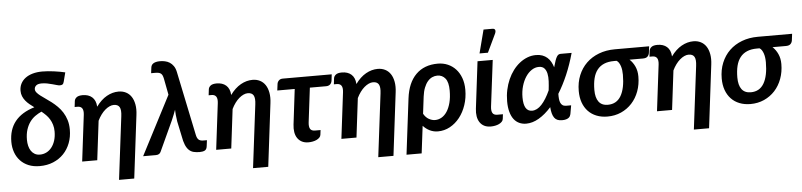

<svg xmlns="http://www.w3.org/2000/svg" viewBox="-50 -1045 6282 1503"><g transform="rotate(-5 3091.0 -294.0)"><path d="M234 -83Q261 -83 284.8 -94.8Q308.5 -106.5 326 -128.8Q343.5 -151 353.5 -182.5Q363.5 -214 363.5 -253.5Q363.5 -282.5 356.2 -306.5Q349 -330.5 337 -350.2Q325 -370 308.8 -386.2Q292.5 -402.5 274.5 -417Q248.5 -405.5 224.5 -388.5Q200.5 -371.5 182.2 -346.2Q164 -321 153 -286.8Q142 -252.5 142 -207.5Q142 -182 147.5 -159.5Q153 -137 164.2 -120Q175.5 -103 192.8 -93Q210 -83 234 -83ZM468.5 -635Q464.5 -619.5 457.2 -614.5Q450 -609.5 435.5 -609.5Q427.5 -609.5 412.8 -613.8Q398 -618 379 -623.2Q360 -628.5 338.5 -632.8Q317 -637 295.5 -637Q265 -637 251.5 -625Q238 -613 238 -596.5Q238 -582.5 248.5 -569.8Q259 -557 276.2 -543.8Q293.5 -530.5 315.5 -515.5Q337.5 -500.5 360.8 -482.8Q384 -465 406 -443.2Q428 -421.5 445.2 -394.2Q462.5 -367 473 -333.2Q483.5 -299.5 483.5 -257.5Q483.5 -200.5 465 -152.2Q446.5 -104 412.8 -68.8Q379 -33.5 331.2 -13.5Q283.5 6.5 224.5 6.5Q175.5 6.5 137.2 -9.2Q99 -25 72.8 -53Q46.5 -81 32.8 -119Q19 -157 19 -201.5Q19 -395 222 -456Q203 -470 185.5 -484.2Q168 -498.5 154.8 -515Q141.5 -531.5 133.5 -550.8Q125.5 -570 125.5 -594Q125.5 -624.5 138.2 -649.5Q151 -674.5 174.5 -692.2Q198 -710 232 -719.8Q266 -729.5 308 -729.5Q328.5 -729.5 352 -727.8Q375.5 -726 399.5 -722.8Q423.5 -719.5 446 -715.5Q468.5 -711.5 487 -707Z M542 -477Q544 -493.5 559 -505.5Q574 -517.5 607 -517.5Q629 -517.5 647.8 -511.5Q666.5 -505.5 680.5 -493.2Q694.5 -481 702.8 -462.2Q711 -443.5 712.5 -417.5Q750.5 -470 795.8 -495.5Q841 -521 889 -521Q921 -521 946.8 -508Q972.5 -495 989 -470.2Q1005.5 -445.5 1012.2 -409.2Q1019 -373 1013 -326.5L952.5 168H833L894 -326.5Q900.5 -376.5 888 -398.2Q875.5 -420 843 -420Q826.5 -420 809 -412Q791.5 -404 774.5 -389.5Q757.5 -375 742 -354Q726.5 -333 714 -307L676.5 0H558L602.5 -363.5Q606.5 -398 595.5 -414.2Q584.5 -430.5 559.5 -430.5H536.5Z M1545.5 -81.5 1539.5 -34.5Q1536.5 -9.5 1521.2 -1.8Q1506 6 1481.5 6Q1455 6 1434.2 1Q1413.5 -4 1397.5 -18.8Q1381.5 -33.5 1370 -60.5Q1358.5 -87.5 1351 -131.5L1326.5 -248Q1321.5 -279 1319.8 -301Q1318 -323 1317.5 -340.5Q1311 -322.5 1303 -302.2Q1295 -282 1285 -259L1176 -22.5Q1172 -13 1162.8 -6.5Q1153.5 0 1137 0H1037L1276.5 -462.5L1252 -590.5Q1249 -605 1244.8 -615Q1240.5 -625 1233.2 -631Q1226 -637 1215 -639.5Q1204 -642 1187.5 -642H1156L1161.5 -685.5Q1162.5 -694.5 1166.5 -702.5Q1170.5 -710.5 1179 -716.5Q1187.5 -722.5 1201 -726Q1214.5 -729.5 1234 -729.5Q1253 -729.5 1272.5 -725.2Q1292 -721 1308.8 -710.5Q1325.5 -700 1338.5 -681.5Q1351.5 -663 1357.5 -634.5L1462 -132Q1467 -106 1479 -93.8Q1491 -81.5 1518 -81.5Z M1595 -477Q1597 -493.5 1612 -505.5Q1627 -517.5 1660 -517.5Q1682 -517.5 1700.8 -511.5Q1719.5 -505.5 1733.5 -493.2Q1747.5 -481 1755.8 -462.2Q1764 -443.5 1765.5 -417.5Q1803.5 -470 1848.8 -495.5Q1894 -521 1942 -521Q1974 -521 1999.8 -508Q2025.5 -495 2042 -470.2Q2058.5 -445.5 2065.2 -409.2Q2072 -373 2066 -326.5L2005.5 168H1886L1947 -326.5Q1953.5 -376.5 1941 -398.2Q1928.5 -420 1896 -420Q1879.5 -420 1862 -412Q1844.5 -404 1827.5 -389.5Q1810.5 -375 1795 -354Q1779.5 -333 1767 -307L1729.5 0H1611L1655.5 -363.5Q1659.5 -398 1648.5 -414.2Q1637.5 -430.5 1612.5 -430.5H1589.5Z M2558 -463Q2555.5 -442.5 2543.5 -431.8Q2531.5 -421 2512 -421H2384L2351 -151.5Q2347 -117.5 2357 -100.2Q2367 -83 2395 -83H2438.5L2434 -46.5Q2432.5 -34 2423.2 -24.5Q2414 -15 2400.2 -8.5Q2386.5 -2 2369.8 1.2Q2353 4.5 2336.5 4.5Q2306 4.5 2284.5 -6.8Q2263 -18 2249.8 -37.8Q2236.5 -57.5 2232 -84.8Q2227.5 -112 2231.5 -144.5L2265 -421H2128L2134.5 -472Q2136.5 -487 2147.8 -498.5Q2159 -510 2179 -510H2563.5Z M2579 -477Q2581 -493.5 2596 -505.5Q2611 -517.5 2644 -517.5Q2666 -517.5 2684.8 -511.5Q2703.5 -505.5 2717.5 -493.2Q2731.5 -481 2739.8 -462.2Q2748 -443.5 2749.5 -417.5Q2787.5 -470 2832.8 -495.5Q2878 -521 2926 -521Q2958 -521 2983.8 -508Q3009.5 -495 3026 -470.2Q3042.5 -445.5 3049.2 -409.2Q3056 -373 3050 -326.5L2989.5 168H2870L2931 -326.5Q2937.5 -376.5 2925 -398.2Q2912.5 -420 2880 -420Q2863.5 -420 2846 -412Q2828.5 -404 2811.5 -389.5Q2794.5 -375 2779 -354Q2763.5 -333 2751 -307L2713.5 0H2595L2639.5 -363.5Q2643.5 -398 2632.5 -414.2Q2621.5 -430.5 2596.5 -430.5H2573.5Z M3249 -140Q3266 -110 3290.5 -96.5Q3315 -83 3339 -83Q3366 -83 3390.2 -97Q3414.5 -111 3432.8 -138.8Q3451 -166.5 3461.8 -207.8Q3472.5 -249 3472.5 -303Q3472.5 -368.5 3448.8 -398.2Q3425 -428 3386 -428Q3365 -428 3345.2 -419Q3325.5 -410 3309.5 -391Q3293.5 -372 3282 -343Q3270.5 -314 3265.5 -274.5ZM3146 -270Q3161 -392 3225.8 -456.5Q3290.5 -521 3397.5 -521Q3440 -521 3476 -505.5Q3512 -490 3538.5 -461.2Q3565 -432.5 3580 -391.2Q3595 -350 3595 -298.5Q3595 -235 3576.2 -179.2Q3557.5 -123.5 3524.8 -82Q3492 -40.5 3448 -16.5Q3404 7.5 3353.5 7.5Q3319 7.5 3289.5 -7Q3260 -21.5 3237.5 -46.5L3211 168H3092Z M3709.5 -512.5H3829L3784 -150Q3780 -116.5 3790 -99.2Q3800 -82 3828 -82H3871.5L3867 -45.5Q3865.5 -33 3856.2 -23.5Q3847 -14 3833.2 -7.5Q3819.5 -1 3802.8 2.2Q3786 5.5 3769.5 5.5Q3739 5.5 3717.5 -5.5Q3696 -16.5 3682.8 -36.5Q3669.5 -56.5 3665 -83.8Q3660.5 -111 3664.5 -143.5ZM3730.5 -572 3778 -755.5H3848Q3864 -755.5 3868.5 -744.8Q3873 -734 3865 -716L3796.5 -572Z M4101.5 -89.5Q4141 -89.5 4177 -128.2Q4213 -167 4244.5 -237Q4249 -274 4250.8 -308.2Q4252.5 -342.5 4246.8 -368.8Q4241 -395 4226.2 -410.8Q4211.5 -426.5 4183.5 -426.5Q4154 -426.5 4127 -408.8Q4100 -391 4079.8 -360.2Q4059.5 -329.5 4047.5 -288.2Q4035.5 -247 4035.5 -199.5Q4035.5 -89.5 4101.5 -89.5ZM4449 -513.5Q4424 -423 4390.5 -345Q4357 -267 4317.5 -203.5Q4317 -182 4318.8 -164Q4320.5 -146 4326.2 -132.8Q4332 -119.5 4342.8 -112.2Q4353.5 -105 4371 -105H4409.5L4397.5 -36.5Q4396 -29.5 4392.2 -22Q4388.5 -14.5 4380.8 -8.5Q4373 -2.5 4360.5 1.2Q4348 5 4328.5 5Q4307.5 5 4292.8 -1.2Q4278 -7.5 4268.2 -21Q4258.5 -34.5 4252.8 -55.2Q4247 -76 4245 -105Q4197 -51 4146.8 -21.8Q4096.5 7.5 4047 7.5Q4017.5 7.5 3992.8 -3.8Q3968 -15 3950.2 -38.2Q3932.5 -61.5 3922.8 -96.8Q3913 -132 3913 -180Q3913 -226 3922.2 -269.2Q3931.5 -312.5 3948.2 -350.5Q3965 -388.5 3988.5 -419.8Q4012 -451 4040.5 -473.5Q4069 -496 4101.5 -508.5Q4134 -521 4169 -521Q4197.5 -521 4219.2 -513Q4241 -505 4257.5 -490.5Q4274 -476 4285 -456.2Q4296 -436.5 4303 -413Q4312 -445.5 4319 -465.2Q4326 -485 4333 -495.8Q4340 -506.5 4347.2 -510Q4354.5 -513.5 4364 -513.5Z M4774 -421Q4728 -421 4695.2 -407Q4662.5 -393 4641.5 -366Q4620.5 -339 4610.8 -299.5Q4601 -260 4601 -208.5Q4601 -148 4624.8 -116Q4648.5 -84 4696.5 -84Q4765.5 -84 4799.8 -142.2Q4834 -200.5 4834 -308Q4834 -326.5 4831.8 -344Q4829.5 -361.5 4824.5 -376.5Q4819.5 -391.5 4812 -403.2Q4804.5 -415 4794 -421ZM5058 -512 5051.5 -460Q5049 -443.5 5037.5 -432.2Q5026 -421 5001.5 -421H4896Q4922 -397 4937.8 -362.5Q4953.5 -328 4953.5 -284Q4953.5 -221.5 4933.8 -168Q4914 -114.5 4878.2 -75.5Q4842.5 -36.5 4793.5 -14.5Q4744.5 7.5 4686 7.5Q4638.5 7.5 4600 -7.8Q4561.5 -23 4534.5 -51.5Q4507.5 -80 4493 -120.2Q4478.5 -160.5 4478.5 -211Q4478.5 -278.5 4501.2 -334Q4524 -389.5 4564.8 -429Q4605.5 -468.5 4662.5 -490.2Q4719.5 -512 4788.5 -512Z M5059 -477Q5061 -493.5 5076 -505.5Q5091 -517.5 5124 -517.5Q5146 -517.5 5164.8 -511.5Q5183.5 -505.5 5197.5 -493.2Q5211.5 -481 5219.8 -462.2Q5228 -443.5 5229.5 -417.5Q5267.5 -470 5312.8 -495.5Q5358 -521 5406 -521Q5438 -521 5463.8 -508Q5489.5 -495 5506 -470.2Q5522.5 -445.5 5529.2 -409.2Q5536 -373 5530 -326.5L5469.5 168H5350L5411 -326.5Q5417.5 -376.5 5405 -398.2Q5392.5 -420 5360 -420Q5343.5 -420 5326 -412Q5308.5 -404 5291.5 -389.5Q5274.5 -375 5259 -354Q5243.5 -333 5231 -307L5193.5 0H5075L5119.5 -363.5Q5123.5 -398 5112.5 -414.2Q5101.5 -430.5 5076.5 -430.5H5053.5Z M5897.5 -421Q5851.5 -421 5818.8 -407Q5786 -393 5765 -366Q5744 -339 5734.2 -299.5Q5724.5 -260 5724.5 -208.5Q5724.5 -148 5748.2 -116Q5772 -84 5820 -84Q5889 -84 5923.2 -142.2Q5957.5 -200.5 5957.5 -308Q5957.5 -326.5 5955.2 -344Q5953 -361.5 5948 -376.5Q5943 -391.5 5935.5 -403.2Q5928 -415 5917.5 -421ZM6181.5 -512 6175 -460Q6172.5 -443.5 6161 -432.2Q6149.5 -421 6125 -421H6019.5Q6045.5 -397 6061.2 -362.5Q6077 -328 6077 -284Q6077 -221.5 6057.2 -168Q6037.5 -114.5 6001.8 -75.5Q5966 -36.5 5917 -14.5Q5868 7.5 5809.5 7.5Q5762 7.5 5723.5 -7.8Q5685 -23 5658 -51.5Q5631 -80 5616.5 -120.2Q5602 -160.5 5602 -211Q5602 -278.5 5624.8 -334Q5647.5 -389.5 5688.2 -429Q5729 -468.5 5786 -490.2Q5843 -512 5912 -512Z"/></g></svg>

Font: Lato 2
Style: Bold Italic
Weight: 700
Italic angle: -7°
Designer: Lukasz Dziedzic with Adam Twardoch and Botio Nikoltchev
Foundry: tyPoland Lukasz Dziedzic
Version: Version 2.015; 2015-08-06; http://www.latofonts.com/